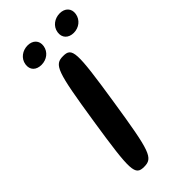

<svg xmlns="http://www.w3.org/2000/svg" viewBox="-273 -944 1006 1006"><g transform="rotate(-45 230.0 -441.0)"><path d="M274 -356C324 -678 322 -711 256 -711C190 -711 178 -678 128 -356C78 -33 80 0 146 0C212 0 224 -33 274 -356ZM144 -758C182 -758 215 -782 221 -820C227 -857 202 -882 164 -882C126 -882 92 -858 86 -820C80 -781 105 -758 144 -758ZM382 -757C420 -757 453 -782 459 -820C465 -857 440 -882 402 -882C364 -882 330 -858 324 -820C318 -782 343 -757 382 -757Z"/></g></svg>

Font: Asimov Print
Style: AIt
Weight: 500
Designer: Google
Version: Version 2.000980: 2014